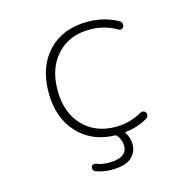

<svg xmlns="http://www.w3.org/2000/svg" viewBox="-132 -902 1263 1235"><g transform="rotate(-15 500.0 -284.0)"><path d="M558.6 -63.5Q653.3 -63.5 736.3 -111.3Q745.1 -116.2 755.4 -113.3Q765.6 -110.4 770.5 -101.6Q773.4 -94.7 773.4 -87.9Q773.4 -84 772.5 -80.1Q769.5 -68.4 759.8 -63.5Q690.4 -23.4 611.3 -15.6Q609.4 -14.6 608.4 -12.7Q607.4 -10.7 608.4 -8.8Q632.8 27.3 632.8 72.3Q632.8 73.2 632.8 75.2Q632.8 125 593.3 160.6Q553.7 196.3 460 196.3Q407.2 196.3 358.4 178.7Q348.6 175.8 344.2 166Q339.8 156.2 341.8 146.5Q344.7 136.7 353.5 132.8Q362.3 128.9 371.1 131.8Q410.2 147.5 452.1 147.5Q454.1 147.5 456.1 147.5Q578.1 147.5 578.1 67.4Q578.1 28.3 550.8 -5.9Q545.9 -11.7 538.1 -11.7Q386.7 -15.6 293 -116.2Q197.3 -218.8 197.3 -387.7Q197.3 -560.5 294.4 -662.1Q391.6 -763.7 555.7 -763.7Q669.9 -763.7 759.8 -711.9Q769.5 -706.1 772.5 -694.3Q773.4 -690.4 773.4 -686.5Q773.4 -679.7 770.5 -673.8Q765.6 -664.1 755.4 -661.1Q745.1 -658.2 736.3 -664.1Q654.3 -711.9 558.6 -711.9Q420.9 -711.9 338.9 -623.5Q256.8 -535.2 256.8 -387.2Q256.8 -239.3 339.8 -151.4Q422.9 -63.5 558.6 -63.5Z"/></g></svg>

Font: Rounded Mgen+ 1m light
Style: Regular
Weight: 200
Designer: [Source Han Sans]
Ryoko NISHIZUKA  (kana & ideographs); Paul D. Hunt (Latin, Greek & Cyrillic); Wenlong ZHANG  (bopomofo
Version: Version 1.059.20150602